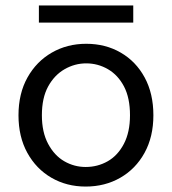

<svg xmlns="http://www.w3.org/2000/svg" viewBox="-20 -674 633 706"><path d="M295 12Q225 12 169 -20.5Q113 -53 80.5 -112Q48 -171 48 -250Q48 -330 81 -389Q114 -448 170.5 -480.5Q227 -513 297 -513Q368 -513 424 -480.5Q480 -448 512 -389Q544 -330 544 -250Q544 -171 511.5 -112Q479 -53 422.5 -20.5Q366 12 295 12ZM295 -60Q339 -60 376 -81Q413 -102 435.5 -145Q458 -188 458 -250Q458 -314 436 -356Q414 -398 377 -419.5Q340 -441 297 -441Q255 -441 217.5 -419.5Q180 -398 157 -356Q134 -314 134 -250Q134 -188 157 -145Q180 -102 216.5 -81Q253 -60 295 -60ZM123 -591V-654H470V-591Z"/></svg>

Font: DM Sans 18pt
Style: Regular
Weight: 400
Designer: Colophon Foundry, Jonny Pinhorn
Foundry: Colophon Foundry
Version: Version 4.004;gftools[0.9.30]